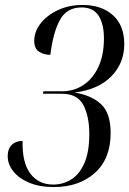

<svg xmlns="http://www.w3.org/2000/svg" viewBox="-20 -744 521 774"><path d="M197 10Q139 10 97.5 -7.5Q56 -25 33.5 -53.5Q11 -82 11 -115Q11 -144 27.5 -160Q44 -176 71 -176Q69 -88 102.5 -44Q136 0 194 0Q234 0 267 -20.5Q300 -41 320 -86Q340 -131 340 -204Q340 -275 316 -320.5Q292 -366 230 -366H153L155 -376H230Q277 -376 315 -400.5Q353 -425 376 -473Q399 -521 399 -589Q399 -647 377.5 -680.5Q356 -714 309 -714Q249 -714 221.5 -663.5Q194 -613 183 -523Q157 -523 137.5 -535.5Q118 -548 118 -579Q118 -617 144 -650Q170 -683 214 -703.5Q258 -724 313 -724Q389 -724 435 -683Q481 -642 481 -566Q481 -490 429 -436.5Q377 -383 281 -371Q351 -359 388.5 -323Q426 -287 426 -208Q426 -104 362.5 -47Q299 10 197 10Z"/></svg>

Font: Noto Serif Display ExtraCondensed
Style: Italic
Weight: 400
Width: 2
Italic angle: -12°
Designer: Monotype Design Team
Foundry: Monotype Imaging Inc.
Version: Version 2.009